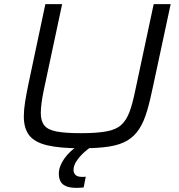

<svg xmlns="http://www.w3.org/2000/svg" viewBox="-20 -708 865 927"><path d="M374 8Q271 8 210 -6Q149 -20 122 -53.5Q95 -87 95 -146Q95 -177 101 -215Q107 -253 117 -301L199 -688H280L191 -271Q184 -237 180.5 -210Q177 -183 177 -162Q177 -124 194 -102.5Q211 -81 253.5 -73Q296 -65 370 -65Q447 -65 493.5 -73.5Q540 -82 565 -104.5Q590 -127 605 -167Q620 -207 633 -271L722 -688H804L721 -301Q706 -227 690.5 -174Q675 -121 652.5 -86Q630 -51 595.5 -30Q561 -9 507 -0.5Q453 8 374 8ZM349 199Q317 199 298 190.5Q279 182 271.5 166.5Q264 151 264 131Q264 96 290 58.5Q316 21 365 -11L422 0Q405 10 384 29.5Q363 49 349 70.5Q335 92 335 113Q335 126 344 136Q353 146 376 146Q380 146 383.5 146Q387 146 394 145L384 197Q375 198 366 198.5Q357 199 349 199Z"/></svg>

Font: Saira Expanded
Style: Italic
Weight: 400
Width: 7
Italic angle: -12°
Designer: Hector Gatti with collaboration of the Omnibus-Type team
Foundry: Omnibus-Type
Version: Version 1.101